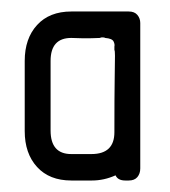

<svg xmlns="http://www.w3.org/2000/svg" viewBox="-20 -314 295 334"><path d="M198 0Q185 0 181 -9Q161 0 140 0H104Q66 0 44.5 -23.5Q23 -47 23 -86V-208Q23 -247 44.5 -270.5Q66 -294 104 -294H204Q214 -294 219 -288Q224 -282 224 -274V-21Q224 -12 219 -6Q214 0 204 0ZM180 -217Q180 -226 179 -227V-233Q180 -237 177.5 -242Q175 -247 163 -248Q162 -249 158 -249Q155 -249 154 -248Q150 -248 139.5 -247.5Q129 -247 104 -248Q68 -248 68 -208V-87Q68 -46 104 -46H139Q179 -46 179 -84Q179 -148 179.5 -177Q180 -206 180 -217Z"/></svg>

Font: Chathura ExtraBold
Style: Regular
Weight: 800
Designer: Appaji Ambarisha Darbha
Foundry: Aditya Fonts
Version: Version 1.002 2016